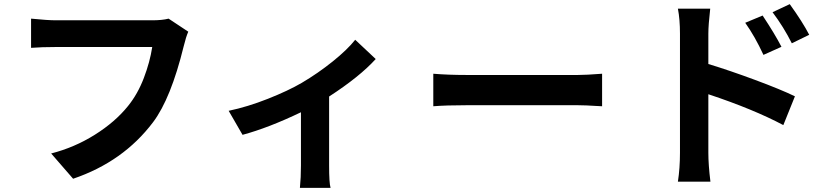

<svg xmlns="http://www.w3.org/2000/svg" viewBox="-20 -819 4020 927"><path d="M794 -729 889 -666Q878 -641 867 -596Q805 -343 719 -229Q575 -38 333 44L227 -78Q340 -107 438 -168.5Q536 -230 598 -307Q645 -365 674.5 -442.5Q704 -520 715 -592H249Q182 -592 130 -588V-729Q210 -721 250 -721H715Q763 -721 794 -729Z M1695 -627 1794 -534Q1717 -449 1569 -353V-20Q1569 65 1576 88H1428Q1433 38 1433 -20V-277Q1277 -202 1151 -168L1084 -284Q1175 -303 1273.5 -342Q1372 -381 1437 -419Q1515 -465 1586 -522Q1657 -579 1695 -627Z M2072 -306V-463Q2144 -457 2233 -457H2770Q2809 -457 2887 -463V-306Q2880 -306 2857 -307.5Q2834 -309 2811.5 -310Q2789 -311 2770 -311H2233Q2134 -311 2072 -306Z M3887 -651 3803 -610Q3764 -688 3710 -760L3793 -799Q3855 -713 3887 -651ZM3753 -593 3666 -554Q3625 -643 3578 -709L3662 -744Q3721 -655 3753 -593ZM3400 -656V-510Q3502 -479 3626 -433Q3750 -387 3818 -354L3762 -215Q3617 -292 3400 -364V-81Q3400 -24 3410 58H3253Q3263 -7 3263 -81V-656Q3263 -726 3253 -777H3409Q3400 -698 3400 -656Z"/></svg>

Font: Noto Sans Korean Bold
Style: Bold
Weight: 700
Designer: Ryoko NISHIZUKA  (kana & ideographs); Paul D. Hunt (Latin, Greek & Cyrillic); Wenlong ZHANG  (bopomofo); Sandoll Communi
Foundry: Adobe Systems Incorporated
Version: Version 1.000;PS 1;hotconv 1.0.78;makeotf.lib2.5.61930